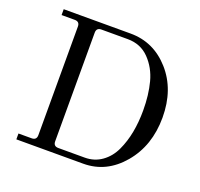

<svg xmlns="http://www.w3.org/2000/svg" viewBox="-124 -850 1028 987"><g transform="rotate(20 390.0 -356.0)"><path d="M62 0V-32H134Q161 -32 161 -59V-653Q161 -680 134 -680H62V-712H428Q555 -712 642.5 -613.5Q730 -515 730 -362Q730 -208 642 -104Q554 0 428 0ZM624 -362Q624 -447 606 -515.5Q588 -584 541.5 -632Q495 -680 424 -680H280Q253 -680 253 -653V-59Q253 -32 280 -32H424Q477 -32 517.5 -61Q558 -90 580.5 -138.5Q603 -187 613.5 -243Q624 -299 624 -362Z"/></g></svg>

Font: Old Standard TT
Style: Regular
Weight: 400
Designer: Alexey Kryukov <alexios@thessalonica.org.ru>
Version: Version 1.0